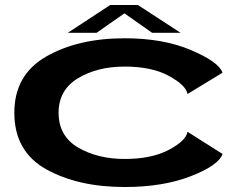

<svg xmlns="http://www.w3.org/2000/svg" viewBox="-20 -744 991 770"><path d="M480 6Q634 6 745.5 -37.5Q857 -81 872.5 -126.5L732 -215.5Q726 -179.5 657 -143Q588 -106.5 480 -106.5Q372 -106.5 293.5 -152.2Q215 -198 215 -292Q215 -383 292.5 -430Q370 -477 480 -477Q589 -477 657.5 -439.5Q726 -402 732 -367L872.5 -452.5Q857 -496 745.8 -543.2Q634.5 -590.5 480 -590.5Q293 -590.5 165.2 -517.2Q37.5 -444 37.5 -292Q37.5 -136.5 165.2 -65.2Q293 6 480 6ZM252 -612.5H367.5L479 -690.5L590 -612.5H704L533 -724H422Z"/></svg>

Font: Anybody ExtraExpanded SemiBold
Style: Regular
Weight: 600
Width: 8
Version: Version 1.113;gftools[0.9.25]